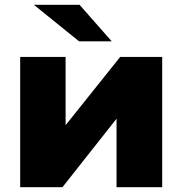

<svg xmlns="http://www.w3.org/2000/svg" viewBox="-20 -779 759 799"><path d="M64 0V-542H253V-258L480 -542H655V0H465V-285L240 0ZM309 -607 121 -759H311L445 -607Z"/></svg>

Font: MOST Montserrat ExtraBold
Style: Regular
Weight: 800
Designer: Julieta Ulanovsky
Foundry: Julieta Ulanovsky
Version: Version 8.000;March 11, 2024;FontCreator 15.0.0.2926 64-bit